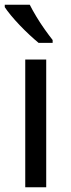

<svg xmlns="http://www.w3.org/2000/svg" viewBox="-21 -786 299 806"><path d="M173 0H85V-536H173ZM104 -766Q115 -744 131.5 -716.5Q148 -689 166.5 -663Q185 -637 200 -618V-606H141Q124 -620 103 -639.5Q82 -659 61.5 -680.5Q41 -702 24.5 -722Q8 -742 -1 -756V-766Z"/></svg>

Font: Noto Sans Bamum
Style: Regular
Weight: 400
Designer: Monotype Design Team
Foundry: Monotype Imaging Inc.
Version: Version 2.001